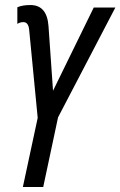

<svg xmlns="http://www.w3.org/2000/svg" viewBox="-20 -744 479 764"><path d="M152 0 211 -277 439 -714H353L191 -383L173 -640Q167 -724 101 -724Q69 -724 49 -715V-649Q60 -656 73 -656Q93 -656 96 -626L130 -275L71 0Z"/></svg>

Font: Noto Sans Display Condensed
Style: Italic
Weight: 400
Width: 3
Designer: Monotype Design team
Foundry: Monotype Imaging Inc.
Version: 1.000